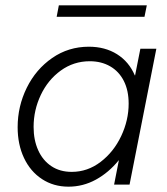

<svg xmlns="http://www.w3.org/2000/svg" viewBox="-20 -700 632 728"><path d="M46.9 -217.8Q46.9 -296.9 81.5 -367.2Q116.2 -437.5 178 -480.2Q239.7 -522.9 316.9 -522.9Q378.4 -522.9 423.8 -494.4Q469.2 -465.8 491.2 -414.1H492.2L512.2 -515.1H572.8L471.2 0H412.6L430.7 -92.3H430.2Q392.6 -45.9 343.8 -19Q294.9 7.8 239.7 7.8Q183.1 7.8 139.2 -21Q95.2 -49.8 71 -101.1Q46.9 -152.3 46.9 -217.8ZM467.8 -307.1Q467.8 -356.9 449.5 -393.1Q431.2 -429.2 397.7 -448.5Q364.3 -467.8 320.3 -467.8Q259.3 -467.8 210.4 -432.4Q161.6 -397 134.5 -339.6Q107.4 -282.2 107.4 -218.8Q107.4 -168.9 124.8 -130.4Q142.1 -91.8 174.6 -70.1Q207 -48.3 252 -48.3Q312 -48.3 361.6 -86.2Q411.1 -124 439.5 -184.1Q467.8 -244.1 467.8 -307.1ZM203.1 -679.7H536.6L527.8 -636.2H194.8Z"/></svg>

Font: Reddit Sans Chocolate Light
Style: Italic
Weight: 300
Italic angle: -11.25°
Designer: Stephen Hutchings
Version: Version 1.013